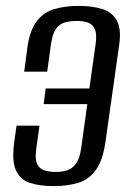

<svg xmlns="http://www.w3.org/2000/svg" viewBox="-20 -619 442 651"><path d="M162 12Q116 12 82.5 1.5Q49 -9 34 -41.5Q19 -74 29 -142L36 -193H114L103 -115Q98 -81 105.5 -64Q113 -47 130 -41.5Q147 -36 168 -36Q191 -36 208 -41.5Q225 -47 237.5 -64Q250 -81 255 -115L276 -266H128L135 -319H283L304 -468Q309 -502 302 -519Q295 -536 279.5 -542Q264 -548 241 -548Q218 -548 200 -543Q182 -538 170 -521.5Q158 -505 153 -470L140 -376H62L74 -466Q83 -520 106 -549Q129 -578 165 -588.5Q201 -599 247 -599Q293 -599 326.5 -588.5Q360 -578 376 -549.5Q392 -521 384 -466L338 -141Q329 -75 304.5 -42Q280 -9 243.5 1.5Q207 12 162 12Z"/></svg>

Font: Alumni Sans Medium
Style: Italic
Weight: 500
Italic angle: -8°
Designer: Robert E. Leuschke
Foundry: Robert E. Leuschke
Version: Version 1.016